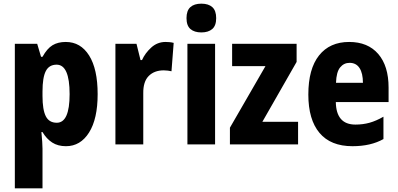

<svg xmlns="http://www.w3.org/2000/svg" viewBox="-20 -854 2174 1048"><path d="M339 -625Q420 -625 466.5 -551Q513 -477 513 -340Q513 -205 466 -130.5Q419 -56 340 -56Q296 -56 265 -76Q234 -96 212 -133H206Q212 -72 212 -42V174H61V-615H183L204 -544H212Q237 -589 266.5 -607Q296 -625 339 -625ZM289 -501Q248 -501 230 -466Q212 -431 212 -355V-330Q212 -255 230 -219.5Q248 -184 290 -184Q360 -184 360 -340Q360 -501 289 -501Z M884 -625Q894 -625 905 -624Q916 -623 928 -620L916 -465Q908 -467 896.5 -468.5Q885 -470 874 -470Q822 -470 791.5 -439Q761 -408 762 -344V-66H610V-615H725L747 -526H755Q772 -564 805.5 -594.5Q839 -625 884 -625Z M1079 -834Q1118 -834 1139 -815Q1160 -796 1160 -755Q1160 -714 1138.5 -695.5Q1117 -677 1079 -677Q1041 -677 1019.5 -695.5Q998 -714 998 -755Q998 -796 1019 -815Q1040 -834 1079 -834ZM1154 -615V-66H1003V-615Z M1607 -66H1235V-157L1429 -493H1247V-615H1599V-516L1412 -189H1607Z M1886 -625Q1988 -625 2044.5 -559.5Q2101 -494 2101 -376V-297H1813Q1815 -174 1920 -174Q1961 -174 1997 -184Q2033 -194 2073 -217V-95Q2004 -56 1904 -56Q1785 -56 1724 -128.5Q1663 -201 1663 -338Q1663 -478 1721.5 -551.5Q1780 -625 1886 -625ZM1888 -511Q1857 -511 1836.5 -486Q1816 -461 1814 -402H1961Q1961 -454 1942.5 -482.5Q1924 -511 1888 -511Z"/></svg>

Font: Noto Sans Malayalam UI Condensed ExtraBold
Style: Regular
Weight: 800
Width: 3
Designer: Jelle Bosma - Monotype Design Team
Foundry: Monotype Imaging Inc.
Version: Version 2.104; ttfautohint (v1.8.4.7-5d5b)